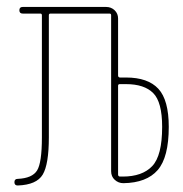

<svg xmlns="http://www.w3.org/2000/svg" viewBox="-20 -540 540 566"><path d="M328.1 -287.1V-25.4Q328.1 -20.5 333 -19.5H341.8Q399.4 -19.5 428.7 -50.3Q458 -81.1 458 -166Q458 -239.3 431.6 -265.6Q405.3 -292 351.6 -292H333Q328.1 -292 328.1 -287.1ZM32.2 6.8Q22.5 6.8 22.5 -2.9Q22.5 -12.7 32.2 -12.7Q75.2 -14.6 89.4 -37.6Q103.5 -60.5 103.5 -134.8V-495.1Q103.5 -500 98.6 -500H46.9Q37.1 -500 37.1 -509.8Q37.1 -519.5 46.9 -519.5H293Q307.6 -519.5 317.9 -509.8Q328.1 -500 328.1 -485.4V-317.4Q328.1 -312.5 333 -311.5H351.6Q416 -311.5 446.8 -278.3Q477.5 -245.1 477.5 -166Q477.5 -76.2 444.8 -38.6Q412.1 -1 343.8 0Q329.1 0 318.4 -9.8Q307.6 -19.5 307.6 -35.2V-495.1Q307.6 -500 302.7 -500H128.9Q124 -500 124 -495.1V-134.8Q124 -55.7 106 -25.4Q87.9 4.9 32.2 6.8Z"/></svg>

Font: Rounded-L Mgen+ 2m thin
Style: Regular
Weight: 100
Designer: [Source Han Sans]
Ryoko NISHIZUKA  (kana & ideographs); Paul D. Hunt (Latin, Greek & Cyrillic); Wenlong ZHANG  (bopomofo
Version: Version 1.059.20150602